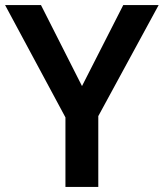

<svg xmlns="http://www.w3.org/2000/svg" viewBox="-20 -734 643 754"><path d="M302 -396 464 -714H603L366 -278V0H237V-273L0 -714H141Z"/></svg>

Font: Noto Sans Meetei Mayek SemiBold
Style: Regular
Weight: 600
Designer: Monotype Design Team and Neelakash Kshetrimayum
Foundry: Monotype Imaging Inc.
Version: Version 2.002; ttfautohint (v1.8.4.7-5d5b)